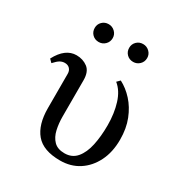

<svg xmlns="http://www.w3.org/2000/svg" viewBox="-159 -775 858 907"><g transform="rotate(30 269.5 -321.5)"><path d="M356 -456Q393 -437 424 -403Q455 -369 474 -321Q493 -273 493 -212Q493 -144 467.5 -93Q442 -42 398 -13.5Q354 15 296 15Q204 15 163.5 -33Q123 -81 123 -171V-358Q123 -375 113 -385.5Q103 -396 86 -396Q73 -396 61 -389.5Q49 -383 31 -363L15 -379Q55 -455 116 -455Q151 -455 177 -435.5Q203 -416 203 -369V-171Q203 -134 210.5 -100.5Q218 -67 238.5 -46Q259 -25 297 -25Q338 -25 362.5 -54Q387 -83 397.5 -132Q408 -181 408 -241Q408 -306 391.5 -359Q375 -412 340 -440ZM174 -561Q153 -561 139 -575Q125 -589 125 -610Q125 -630 139 -644Q153 -658 174 -658Q194 -658 208.5 -644Q223 -630 223 -610Q223 -589 208.5 -575Q194 -561 174 -561ZM362 -561Q341 -561 327 -575Q313 -589 313 -610Q313 -630 327 -644Q341 -658 362 -658Q382 -658 396.5 -644Q411 -630 411 -610Q411 -589 396.5 -575Q382 -561 362 -561Z"/></g></svg>

Font: Bona Nova SC
Style: Regular
Weight: 400
Designer: Mateusz Machalski
Foundry: Capitalics
Version: Version 4.001; ttfautohint (v1.8.4.7-5d5b)